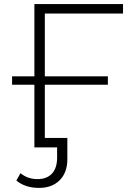

<svg xmlns="http://www.w3.org/2000/svg" viewBox="-20 -720 641 938"><path d="M581 -654H199V-347H507V-306H199V-46H309V58Q309 123 271.5 160.5Q234 198 171 198Q103 198 60 162L80 126Q115 155 163 155Q209 155 234 128Q259 101 259 50V0H148V-306H39V-347H148V-700H581Z"/></svg>

Font: mBank Light
Style: Regular
Weight: 300
Designer: Julieta Ulanovsky
Foundry: Julieta Ulanovsky
Version: Version 7.200;PS 007.200;hotconv 1.0.88;makeotf.lib2.5.64775